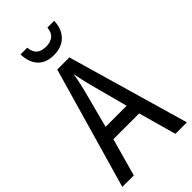

<svg xmlns="http://www.w3.org/2000/svg" viewBox="-279 -991 1064 1064"><g transform="rotate(-45 253.5 -459.0)"><path d="M416 0 354 -222H152L90 0H0L205 -715H300L506 0ZM274 -530Q271 -545 266 -563.5Q261 -582 257.5 -601Q254 -620 251 -634Q249 -617 245.5 -599Q242 -581 238 -564Q234 -547 230 -530L170 -301H335ZM384 -918Q383 -877 366 -846.5Q349 -816 319.5 -800Q290 -784 250 -784Q189 -784 156 -818Q123 -852 120 -918H173Q177 -880 196.5 -864Q216 -848 252 -848Q285 -848 306 -864Q327 -880 331 -918Z"/></g></svg>

Font: Noto Sans Khmer Condensed
Style: Regular
Weight: 400
Width: 3
Designer: Danh Hong and the Monotype Design Team
Foundry: Monotype Imaging Inc.
Version: Version 2.004